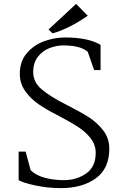

<svg xmlns="http://www.w3.org/2000/svg" viewBox="-20 -958 635 989"><path d="M76 0ZM76 -30V-177H112L138 -81Q166 -54 212 -42Q258 -30 308 -30Q375 -30 424 -64.5Q473 -99 473 -170Q473 -212 447.5 -245Q422 -278 384 -303Q346 -328 281 -362Q220 -393 179 -421Q138 -449 110 -488.5Q82 -528 82 -578Q82 -642 118.5 -684.5Q155 -727 208.5 -746Q262 -765 315 -765Q434 -765 498 -727V-597H465L432 -691Q395 -724 306 -724Q271 -724 235.5 -710.5Q200 -697 175.5 -666Q151 -635 151 -587Q151 -535 194.5 -498Q238 -461 319 -420Q394 -382 437 -354.5Q480 -327 511.5 -286.5Q543 -246 543 -192Q543 -89 473 -39Q403 11 295 11Q227 11 163 -2.5Q99 -16 76 -30ZM372 -938 432 -877Q337 -811 251 -786L230 -806Z"/></svg>

Font: Martel Light
Style: Regular
Weight: 300
Designer: Dan Reynolds
Foundry: Dan Reynolds
Version: Version 1.001; ttfautohint (v1.1) -l 5 -r 5 -G 72 -x 0 -D la